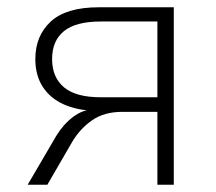

<svg xmlns="http://www.w3.org/2000/svg" viewBox="-20 -507 593 527"><path d="M56 0 135 -135Q154 -166 180.5 -186Q207 -206 234 -206H240V-203Q192 -204 155 -220.5Q118 -237 97.5 -268.5Q77 -300 77 -345Q77 -409 119.5 -448Q162 -487 251 -487H457V0H412V-200H316Q266 -200 233 -177Q200 -154 179 -119L110 0ZM257 -240H412V-448H257Q188 -448 155.5 -421.5Q123 -395 123 -345Q123 -295 155.5 -267.5Q188 -240 257 -240Z"/></svg>

Font: Nunito Sans 10pt ExtraLight
Style: Regular
Weight: 250
Designer: Vernon Adams
Foundry: Vernon Adams
Version: Version 3.101;gftools[0.9.27]